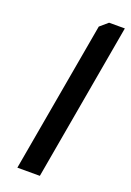

<svg xmlns="http://www.w3.org/2000/svg" viewBox="-137 -751 547 802"><g transform="rotate(20 136.5 -350.0)"><path d="M50 0 168 -670 203 -700H273L150 0Z"/></g></svg>

Font: Scada
Style: Italic
Weight: 400
Italic angle: -10°
Designer: Jovanny Lemonad
Foundry: Jovanny Lemonad
Version: Version 4.100;PS 004.100;hotconv 1.0.88;makeotf.lib2.5.64775